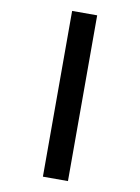

<svg xmlns="http://www.w3.org/2000/svg" viewBox="-102 -891 805 1102"><g transform="rotate(10 300.0 -340.0)"><path d="M227 143V-823H373V143Z"/></g></svg>

Font: Iosevka Etoile Heavy
Style: Regular
Weight: 900
Designer: Belleve Invis
Foundry: Belleve Invis
Version: Version 22.1.2; ttfautohint (v1.8.4)